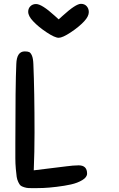

<svg xmlns="http://www.w3.org/2000/svg" viewBox="-20 -971 622 1001"><path d="M160 -279Q160 -179 156 -83Q214 -90 262 -96Q310 -102 327 -104Q344 -106 359 -107.5Q374 -109 390 -109Q434 -109 434 -66Q434 -47 409 -32Q384 -17 350.5 -9.5Q317 -2 275 3Q233 8 206 9Q179 10 161 10Q140 10 129 9.5Q118 9 105.5 5Q93 1 87.5 -3.5Q82 -8 75.5 -21.5Q69 -35 67 -49Q65 -63 62.5 -90.5Q60 -118 60 -145.5Q60 -173 60 -220Q60 -530 65 -637Q67 -703 109 -703Q124 -703 132 -699.5Q140 -696 146.5 -681Q153 -666 154 -636Q160 -497 160 -279ZM153 -860Q127 -887 127 -910Q127 -927 138.5 -938.5Q150 -950 168 -950Q198 -950 265 -889L286 -870L307 -889Q375 -951 402 -951Q421 -951 432 -938.5Q443 -926 443 -908Q443 -886 419 -860Q392 -831 349 -802.5Q306 -774 286 -774Q266 -774 223 -802.5Q180 -831 153 -860Z"/></svg>

Font: Sniglet
Style: Regular
Weight: 400
Designer: Haley Fiege
Foundry: Haley Fiege, Pablo Impallari, Brenda Gallo
Version: Version 2.000